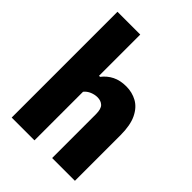

<svg xmlns="http://www.w3.org/2000/svg" viewBox="-229 -923 1037 1037"><g transform="rotate(45 289.5 -404.0)"><path d="M49.5 0V-808H223.5V-493H231.5Q255 -523.5 288.5 -540.2Q322 -557 368.5 -557Q413.5 -557 450.8 -536.5Q488 -516 510.2 -470Q532.5 -424 532.5 -347.5V0H358.5V-334Q358.5 -375 342.5 -390.2Q326.5 -405.5 299.5 -405.5Q279.5 -405.5 258.2 -396.8Q237 -388 223.5 -371V0Z"/></g></svg>

Font: Encode Sans Semi Condensed ExtraBold
Style: Regular
Weight: 800
Width: 4
Designer: Multiple Designers
Foundry: Impallari Type
Version: Version 3.000; ttfautohint (v1.8.3) -l 8 -r 50 -G 200 -x 14 